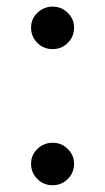

<svg xmlns="http://www.w3.org/2000/svg" viewBox="-20 -541 313 571"><path d="M136.4 9.9Q109.7 9.9 91.1 -8.7Q72.4 -27.3 72.4 -54Q72.4 -80.6 91.6 -98.5Q110.8 -116.5 136.4 -116.5Q163 -116.5 181.6 -98Q200.3 -79.5 200.3 -54Q200.3 -27.3 181.6 -8.7Q163 9.9 136.4 9.9ZM136.4 -394.9Q109.7 -394.9 91.1 -413.5Q72.4 -432.2 72.4 -458.8Q72.4 -485.4 91.6 -503.4Q110.8 -521.3 136.4 -521.3Q163 -521.3 181.6 -502.8Q200.3 -484.4 200.3 -458.8Q200.3 -432.2 181.6 -413.5Q163 -394.9 136.4 -394.9Z"/></svg>

Font: Interface
Style: Regular
Weight: 400
Designer: Rasmus Andersson
Foundry: rsms
Version: Version 1.8